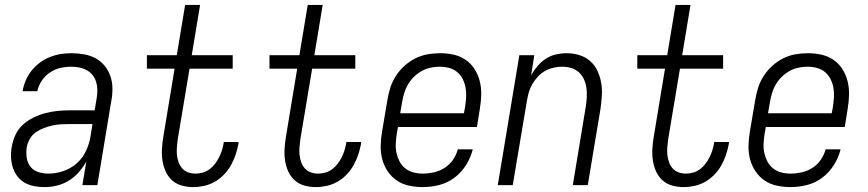

<svg xmlns="http://www.w3.org/2000/svg" viewBox="-20 -755 3540 783"><path d="M161 8Q140 8 119 4Q98 0 80.5 -10Q63 -20 50.5 -36.5Q38 -53 32 -72.5Q26 -92 25 -113.5Q24 -135 28 -157Q32 -181 43 -205Q54 -229 73.5 -246.5Q93 -264 116.5 -275.5Q140 -287 164.5 -293.5Q189 -300 213.5 -302.5Q238 -305 262 -305H366L374 -353Q377 -370 377 -387Q377 -404 372.5 -419.5Q368 -435 358.5 -447.5Q349 -460 335 -468Q321 -476 304.5 -479.5Q288 -483 271 -483Q249 -483 226.5 -478Q204 -473 184 -459.5Q164 -446 150.5 -426Q137 -406 132 -383H72Q76 -406 85 -427Q94 -448 108.5 -466.5Q123 -485 142.5 -499.5Q162 -514 183.5 -522.5Q205 -531 227 -534.5Q249 -538 271 -538Q297 -538 322.5 -533.5Q348 -529 369.5 -517.5Q391 -506 406.5 -487Q422 -468 430 -445Q438 -422 438.5 -396Q439 -370 434 -344L377 0H316L332 -96Q319 -73 301 -52.5Q283 -32 260 -18Q237 -4 211.5 2Q186 8 161 8ZM177 -47Q207 -47 237.5 -57Q268 -67 292.5 -88.5Q317 -110 330.5 -139Q344 -168 349 -198L357 -249H262Q245 -249 227.5 -248Q210 -247 192.5 -243Q175 -239 158 -232.5Q141 -226 125.5 -215Q110 -204 101 -187.5Q92 -171 89 -154Q86 -133 89 -112Q92 -91 104 -75.5Q116 -60 136 -53.5Q156 -47 177 -47Z M768 8Q743 8 720.5 1.5Q698 -5 681.5 -20Q665 -35 655.5 -56Q646 -77 642.5 -100.5Q639 -124 640.5 -148.5Q642 -173 646 -197L692 -475H579V-530H701L735 -735H796L762 -530H929V-475H753L705 -188Q703 -172 701.5 -156Q700 -140 701.5 -124.5Q703 -109 708 -94.5Q713 -80 722.5 -69Q732 -58 746.5 -52.5Q761 -47 777 -47Q791 -47 806 -51Q821 -55 834 -64.5Q847 -74 856.5 -86.5Q866 -99 873 -112.5Q880 -126 884.5 -140.5Q889 -155 892 -170Q892 -171 892 -173Q892 -175 893 -176H953Q953 -174 952.5 -171.5Q952 -169 952 -167Q948 -145 940.5 -123Q933 -101 921.5 -80.5Q910 -60 893 -42.5Q876 -25 855.5 -13.5Q835 -2 812.5 3Q790 8 768 8Z M1268 8Q1243 8 1220.5 1.5Q1198 -5 1181.5 -20Q1165 -35 1155.5 -56Q1146 -77 1142.5 -100.5Q1139 -124 1140.5 -148.5Q1142 -173 1146 -197L1192 -475H1079V-530H1201L1235 -735H1296L1262 -530H1429V-475H1253L1205 -188Q1203 -172 1201.5 -156Q1200 -140 1201.5 -124.5Q1203 -109 1208 -94.5Q1213 -80 1222.5 -69Q1232 -58 1246.5 -52.5Q1261 -47 1277 -47Q1291 -47 1306 -51Q1321 -55 1334 -64.5Q1347 -74 1356.5 -86.5Q1366 -99 1373 -112.5Q1380 -126 1384.5 -140.5Q1389 -155 1392 -170Q1392 -171 1392 -173Q1392 -175 1393 -176H1453Q1453 -174 1452.5 -171.5Q1452 -169 1452 -167Q1448 -145 1440.5 -123Q1433 -101 1421.5 -80.5Q1410 -60 1393 -42.5Q1376 -25 1355.5 -13.5Q1335 -2 1312.5 3Q1290 8 1268 8Z M1704 8Q1675 8 1647.5 2Q1620 -4 1598 -19Q1576 -34 1561 -56.5Q1546 -79 1539 -105Q1532 -131 1532.5 -160Q1533 -189 1538 -218L1560 -348Q1564 -373 1572 -398Q1580 -423 1594.5 -445.5Q1609 -468 1629.5 -486.5Q1650 -505 1674 -517Q1698 -529 1723.5 -533.5Q1749 -538 1775 -538Q1803 -538 1830 -532Q1857 -526 1879 -511Q1901 -496 1915.5 -473Q1930 -450 1936.5 -424Q1943 -398 1942.5 -369.5Q1942 -341 1937 -312L1925 -237H1603L1598 -209Q1595 -189 1594 -169Q1593 -149 1597 -131Q1601 -113 1609.5 -96.5Q1618 -80 1632.5 -68.5Q1647 -57 1665.5 -52Q1684 -47 1704 -47Q1726 -47 1749 -52Q1772 -57 1792.5 -70Q1813 -83 1827 -103Q1841 -123 1847 -146H1908Q1900 -113 1881 -82.5Q1862 -52 1833.5 -30.5Q1805 -9 1771 -0.5Q1737 8 1704 8ZM1872 -293 1877 -321Q1880 -341 1881 -360.5Q1882 -380 1878.5 -398.5Q1875 -417 1866.5 -433.5Q1858 -450 1844 -461.5Q1830 -473 1811.5 -478Q1793 -483 1773 -483Q1755 -483 1736 -479Q1717 -475 1700 -465.5Q1683 -456 1668.5 -442Q1654 -428 1644 -411Q1634 -394 1628.5 -375.5Q1623 -357 1620 -339L1612 -293Z M2010 0 2098 -530H2159L2146 -448Q2157 -468 2172 -485.5Q2187 -503 2206 -515.5Q2225 -528 2247 -533Q2269 -538 2290 -538Q2317 -538 2342 -530.5Q2367 -523 2386 -506.5Q2405 -490 2416 -467Q2427 -444 2431.5 -418.5Q2436 -393 2434.5 -366Q2433 -339 2429 -312L2377 0H2316L2369 -321Q2372 -340 2373 -359.5Q2374 -379 2371.5 -397Q2369 -415 2361.5 -431.5Q2354 -448 2341 -460Q2328 -472 2310 -477.5Q2292 -483 2273 -483Q2255 -483 2237.5 -479Q2220 -475 2203.5 -466Q2187 -457 2174 -443Q2161 -429 2151.5 -413Q2142 -397 2137 -380Q2132 -363 2129 -345L2071 0Z M2768 8Q2743 8 2720.5 1.5Q2698 -5 2681.5 -20Q2665 -35 2655.5 -56Q2646 -77 2642.5 -100.5Q2639 -124 2640.5 -148.5Q2642 -173 2646 -197L2692 -475H2579V-530H2701L2735 -735H2796L2762 -530H2929V-475H2753L2705 -188Q2703 -172 2701.5 -156Q2700 -140 2701.5 -124.5Q2703 -109 2708 -94.5Q2713 -80 2722.5 -69Q2732 -58 2746.5 -52.5Q2761 -47 2777 -47Q2791 -47 2806 -51Q2821 -55 2834 -64.5Q2847 -74 2856.5 -86.5Q2866 -99 2873 -112.5Q2880 -126 2884.5 -140.5Q2889 -155 2892 -170Q2892 -171 2892 -173Q2892 -175 2893 -176H2953Q2953 -174 2952.5 -171.5Q2952 -169 2952 -167Q2948 -145 2940.5 -123Q2933 -101 2921.5 -80.5Q2910 -60 2893 -42.5Q2876 -25 2855.5 -13.5Q2835 -2 2812.5 3Q2790 8 2768 8Z M3204 8Q3175 8 3147.5 2Q3120 -4 3098 -19Q3076 -34 3061 -56.5Q3046 -79 3039 -105Q3032 -131 3032.5 -160Q3033 -189 3038 -218L3060 -348Q3064 -373 3072 -398Q3080 -423 3094.5 -445.5Q3109 -468 3129.5 -486.5Q3150 -505 3174 -517Q3198 -529 3223.5 -533.5Q3249 -538 3275 -538Q3303 -538 3330 -532Q3357 -526 3379 -511Q3401 -496 3415.5 -473Q3430 -450 3436.5 -424Q3443 -398 3442.5 -369.5Q3442 -341 3437 -312L3425 -237H3103L3098 -209Q3095 -189 3094 -169Q3093 -149 3097 -131Q3101 -113 3109.5 -96.5Q3118 -80 3132.5 -68.5Q3147 -57 3165.5 -52Q3184 -47 3204 -47Q3226 -47 3249 -52Q3272 -57 3292.5 -70Q3313 -83 3327 -103Q3341 -123 3347 -146H3408Q3400 -113 3381 -82.5Q3362 -52 3333.5 -30.5Q3305 -9 3271 -0.5Q3237 8 3204 8ZM3372 -293 3377 -321Q3380 -341 3381 -360.5Q3382 -380 3378.5 -398.5Q3375 -417 3366.5 -433.5Q3358 -450 3344 -461.5Q3330 -473 3311.5 -478Q3293 -483 3273 -483Q3255 -483 3236 -479Q3217 -475 3200 -465.5Q3183 -456 3168.5 -442Q3154 -428 3144 -411Q3134 -394 3128.5 -375.5Q3123 -357 3120 -339L3112 -293Z"/></svg>

Font: Iosevka Curly Light Oblique
Style: Regular
Weight: 300
Italic angle: -9°
Monospace: yes
Designer: Belleve Invis
Foundry: Belleve Invis
Version: Version 11.1.0; ttfautohint (v1.8.3)